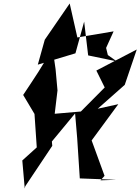

<svg xmlns="http://www.w3.org/2000/svg" viewBox="-20 -1035 805 1102"><path d="M557 0 580 -26 506 -229 659 -437 541 -411 696 -548 765 -751 533 -630 581 -533 444 -395 294 -382 310 -516 299 -638 282 -756 200 -622C172 -578 142 -534 113 -490L178 -381L191 -189L108 -114L122 47L125 34L280 -198L272 -287L277 -222L411 -384L423 -242L438 -11L647 -3ZM589 -760 632 -855 424 -820 380 -1015 237 -807 197 -664 413 -729 463 -911 486 -717 650 -683 599 -719Z"/></svg>

Font: Asimov Silicon
Style: Regular
Weight: 400
Designer: Google
Version: Version 2.000980; 2014